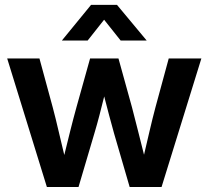

<svg xmlns="http://www.w3.org/2000/svg" viewBox="-20 -750 836 770"><path d="M168 0 8.8 -515.6H138.2L191.4 -319.8Q203.6 -273.9 214.8 -225.1Q226.1 -176.3 237.8 -128.4Q249.5 -176.3 261.7 -225.1Q273.9 -273.9 286.6 -319.8L341.3 -515.6H455.1L509.3 -319.8Q521.5 -273.9 533.4 -225.6Q545.4 -177.2 557.6 -129.4Q568.8 -177.2 580.1 -225.6Q591.3 -273.9 603.5 -319.8L656.7 -515.6H787.6L627.9 0H500L437.5 -214.8Q427.2 -250.5 417.5 -288.1Q407.7 -325.7 397.9 -363.3Q388.7 -325.7 378.9 -288.1Q369.1 -250.5 358.4 -214.8L294.9 0ZM331.5 -587.4H228.5V-587.9L345.2 -730.5H449.2L567.9 -587.9V-587.4H463.9L397.5 -670.9Z"/></svg>

Font: Inter Display SemiBold
Style: Regular
Weight: 600
Designer: Rasmus Andersson
Foundry: rsms
Version: Version 4.001;git-9221beed3